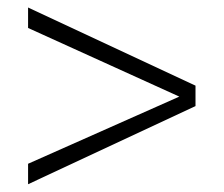

<svg xmlns="http://www.w3.org/2000/svg" viewBox="-20 -508 587 504"><path d="M53.7 -24.4V-78.1L450.7 -254.4L53.7 -434.6V-488.3L493.2 -283.2V-229.5Z"/></svg>

Font: Voltera Light
Style: Light
Weight: 300
Designer: Bernd Montag
Version: Version 1.301